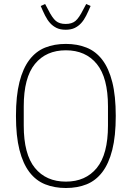

<svg xmlns="http://www.w3.org/2000/svg" viewBox="-20 -930 660 962"><path d="M310 12Q253 12 206.5 -6.5Q160 -25 127.5 -67.5Q95 -110 77.5 -179Q60 -248 60 -349Q60 -450 77.5 -519Q95 -588 127.5 -630.5Q160 -673 206 -691.5Q252 -710 310 -710Q367 -710 413.5 -691.5Q460 -673 492.5 -630.5Q525 -588 542.5 -519Q560 -450 560 -349Q560 -248 542.5 -179Q525 -110 492.5 -67.5Q460 -25 414 -6.5Q368 12 310 12ZM310 -20Q409 -20 465 -88.5Q521 -157 521 -301V-397Q521 -541 465 -609.5Q409 -678 310 -678Q211 -678 155 -609.5Q99 -541 99 -397V-301Q99 -157 155 -88.5Q211 -20 310 -20ZM309 -781Q282 -781 263.5 -790Q245 -799 231 -814.5Q217 -830 206 -852Q195 -874 184 -900L206 -910L221 -882Q242 -840 260 -825Q278 -810 309 -810Q340 -810 358 -825Q376 -840 397 -882L412 -910L434 -900Q423 -874 412 -852Q401 -830 387 -814.5Q373 -799 354.5 -790Q336 -781 309 -781Z"/></svg>

Font: IBM Plex Sans Cond ExtLt
Style: Regular
Weight: 200
Width: 3
Designer: Mike Abbink, Paul van der Laan, Pieter van Rosmalen
Foundry: Bold Monday
Version: Version 1.3